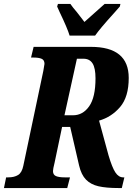

<svg xmlns="http://www.w3.org/2000/svg" viewBox="-40 -951 671 971"><path d="M-9 -54H2Q32 -54 51.5 -66Q71 -78 78 -113L179 -592Q185 -624 185 -628Q185 -647 171 -653.5Q157 -660 128 -660H117L130 -714H420Q611 -714 611 -557Q611 -461 567.5 -410Q524 -359 461 -341L509 -165Q527 -104 543.5 -79Q560 -54 583 -54H589L576 0H561Q497 0 458 -9Q419 -18 395 -42.5Q371 -67 360 -114L315 -309H274L236 -128Q228 -96 228 -86Q228 -67 243 -60.5Q258 -54 287 -54H314L300 0H-20ZM329 -368Q379 -368 411 -413.5Q443 -459 443 -555Q443 -607 428 -630.5Q413 -654 382 -654H349L286 -368ZM262 -889 249 -918 253 -931H316Q326 -916 350 -888Q357 -878 367 -866Q377 -854 387 -840L489 -931H569L566 -918L536 -884Q466 -807 441 -771H312Q301 -808 262 -889Z"/></svg>

Font: Noto Serif CondExtraBold
Style: Italic
Weight: 800
Width: 3
Italic angle: -12°
Designer: Monotype Design Team
Foundry: Monotype Imaging Inc.
Version: Version 1.001